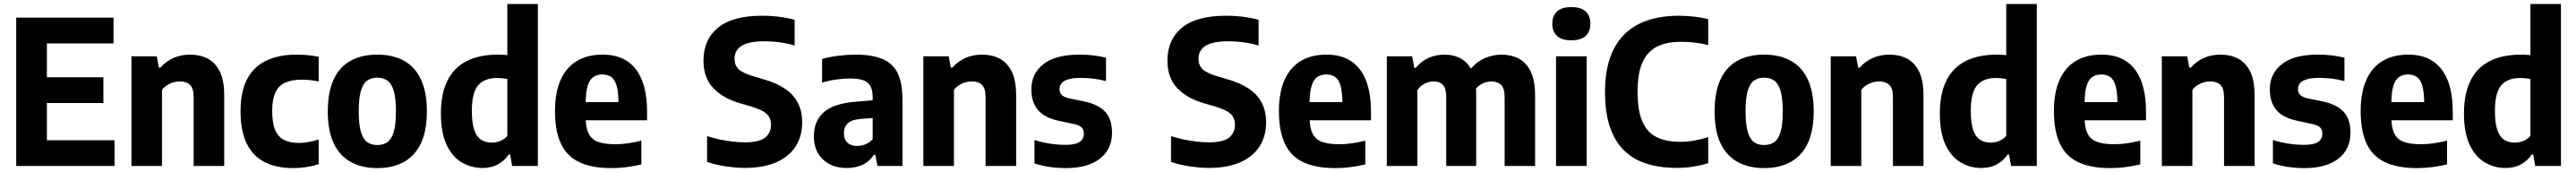

<svg xmlns="http://www.w3.org/2000/svg" viewBox="-20 -828 12856 858"><path d="M61 0V-740H546.5V-611.5H214V-128.5H551.5V0ZM162.5 -314V-442.5H496V-314Z M636 0V-547H762.5L773 -490.5H780.5Q808 -522 845.8 -538.8Q883.5 -555.5 929 -555.5Q978 -555.5 1016.2 -535.8Q1054.5 -516 1076.8 -471.5Q1099 -427 1099 -352.5V0H946.5V-342Q946.5 -388 928 -405Q909.5 -422 878 -422Q862.5 -422 846 -417.5Q829.5 -413 814.5 -403.5Q799.5 -394 788.5 -379.5V0Z M1443 10.5Q1358.5 10.5 1300 -19.8Q1241.5 -50 1211 -112.5Q1180.5 -175 1180.5 -272.5Q1180.5 -372 1214 -434.5Q1247.5 -497 1310.2 -526.2Q1373 -555.5 1461 -555.5Q1490.5 -555.5 1517.8 -552.8Q1545 -550 1570.5 -544.5V-421.5Q1548.5 -426.5 1527.2 -428.5Q1506 -430.5 1485.5 -430.5Q1434.5 -430.5 1402 -415.2Q1369.5 -400 1354 -365.8Q1338.5 -331.5 1338.5 -275Q1338.5 -215 1353.2 -180Q1368 -145 1397.8 -130Q1427.5 -115 1471.5 -115Q1494 -115 1517.8 -119.2Q1541.5 -123.5 1570.5 -132V-9Q1541.5 0.5 1508.8 5.5Q1476 10.5 1443 10.5Z M1863 10.5Q1786.5 10.5 1731 -20Q1675.5 -50.5 1645.8 -112.8Q1616 -175 1616 -271.5Q1616 -369 1645.2 -431.8Q1674.5 -494.5 1730 -525Q1785.5 -555.5 1863 -555.5Q1941 -555.5 1996.5 -524.8Q2052 -494 2081.2 -431Q2110.5 -368 2110.5 -272.5Q2110.5 -176 2080.8 -113.2Q2051 -50.5 1995.5 -20Q1940 10.5 1863 10.5ZM1863 -104.5Q1892.5 -104.5 1913.2 -118.8Q1934 -133 1945 -169Q1956 -205 1956 -271Q1956 -338.5 1945 -375.2Q1934 -412 1913 -426.2Q1892 -440.5 1863 -440.5Q1834 -440.5 1813.2 -426.5Q1792.5 -412.5 1781.5 -376Q1770.5 -339.5 1770.5 -273Q1770.5 -206 1781.5 -169.5Q1792.5 -133 1813 -118.8Q1833.5 -104.5 1863 -104.5Z M2387.5 10Q2332.5 10 2285.2 -17.5Q2238 -45 2209.2 -105Q2180.5 -165 2180.5 -262.5Q2180.5 -358 2212 -423.5Q2243.5 -489 2307 -522.2Q2370.5 -555.5 2466 -555.5Q2478 -555.5 2490 -554.8Q2502 -554 2512 -553V-808H2664.5V0H2536L2526 -57.5H2519Q2499.5 -27.5 2466.2 -8.8Q2433 10 2387.5 10ZM2435 -116.5Q2456.5 -116.5 2477.2 -125Q2498 -133.5 2512 -150.5V-434Q2501.5 -436 2487.2 -437.5Q2473 -439 2460.5 -439Q2398.5 -439 2366.8 -402.8Q2335 -366.5 2335 -275Q2335 -211.5 2347.8 -177.2Q2360.5 -143 2382.8 -129.8Q2405 -116.5 2435 -116.5Z M3031.5 10.5Q2934 10.5 2871.8 -18.8Q2809.5 -48 2779.8 -111Q2750 -174 2750 -274.5Q2750 -366.5 2778 -429.2Q2806 -492 2859 -523.8Q2912 -555.5 2988 -555.5Q3060 -555.5 3109.2 -523.5Q3158.5 -491.5 3184 -428Q3209.5 -364.5 3209.5 -270V-228H2848.5V-318.5H3090.5L3067 -309Q3067 -366.5 3058 -398.8Q3049 -431 3031 -443.8Q3013 -456.5 2986.5 -456.5Q2960 -456.5 2941.2 -443.8Q2922.5 -431 2912.8 -398.8Q2903 -366.5 2903 -309.5V-245.5Q2903 -194 2916.8 -164Q2930.5 -134 2962.8 -121.2Q2995 -108.5 3051.5 -108.5Q3082 -108.5 3114.5 -113.2Q3147 -118 3181 -126.5V-8Q3140.5 1.5 3104.2 6Q3068 10.5 3031.5 10.5Z M3699.5 9.5Q3652.5 9.5 3601.8 1.8Q3551 -6 3509 -20.5V-149Q3538 -139.5 3570 -132.8Q3602 -126 3634.8 -122Q3667.5 -118 3698 -118Q3767.5 -118 3797.8 -141Q3828 -164 3828 -205Q3828 -240 3806.2 -260.2Q3784.5 -280.5 3724.5 -298L3671.5 -313.5Q3586.5 -338.5 3538.8 -389.8Q3491 -441 3491 -525.5Q3491 -630.5 3563.8 -690Q3636.5 -749.5 3782.5 -749.5Q3829 -749.5 3871.2 -744Q3913.5 -738.5 3946 -729V-601Q3913 -611 3873.5 -616.5Q3834 -622 3794.5 -622Q3739 -622 3706.5 -611Q3674 -600 3660 -580.5Q3646 -561 3646 -535.5Q3646 -502.5 3665.5 -483.5Q3685 -464.5 3738.5 -448L3791 -432.5Q3854 -414.5 3896.8 -386Q3939.5 -357.5 3961.5 -316Q3983.5 -274.5 3983.5 -217.5Q3983.5 -147 3949.8 -96Q3916 -45 3852.8 -17.8Q3789.5 9.5 3699.5 9.5Z M4207 10Q4131.5 10 4086.8 -33Q4042 -76 4042 -147.5Q4042 -225.5 4092.5 -269.2Q4143 -313 4256.5 -321L4358 -329.5L4376.5 -243L4273 -234.5Q4231 -231 4211.5 -213Q4192 -195 4192 -163.5Q4192 -132 4209.5 -116Q4227 -100 4258.5 -100Q4278 -100 4298.2 -107.5Q4318.5 -115 4335.5 -134V-340.5Q4335.5 -377 4324.5 -398Q4313.5 -419 4288.2 -427.8Q4263 -436.5 4221.5 -436.5Q4191.5 -436.5 4154.5 -431.5Q4117.5 -426.5 4083 -416V-534Q4120.5 -544.5 4165.2 -550Q4210 -555.5 4249.5 -555.5Q4330.5 -555.5 4382.5 -534.5Q4434.5 -513.5 4459.2 -464.8Q4484 -416 4484 -332V0H4359.5L4348.5 -56H4341.5Q4319.5 -21.5 4284.5 -5.8Q4249.5 10 4207 10Z M4588.5 0V-547H4715L4725.5 -490.5H4733Q4760.5 -522 4798.2 -538.8Q4836 -555.5 4881.5 -555.5Q4930.5 -555.5 4968.8 -535.8Q5007 -516 5029.2 -471.5Q5051.5 -427 5051.5 -352.5V0H4899V-342Q4899 -388 4880.5 -405Q4862 -422 4830.5 -422Q4815 -422 4798.5 -417.5Q4782 -413 4767 -403.5Q4752 -394 4741 -379.5V0Z M5301 10.5Q5259 10.5 5219 4.8Q5179 -1 5143 -13V-129.5Q5179 -118 5218.5 -111.8Q5258 -105.5 5298.5 -105.5Q5348 -105.5 5368.8 -120.2Q5389.5 -135 5389.5 -160.5Q5389.5 -181.5 5378.5 -192.2Q5367.5 -203 5343 -208.5L5264 -225.5Q5194.5 -240 5161 -278.5Q5127.5 -317 5127.5 -382.5Q5127.5 -460.5 5187.5 -508Q5247.5 -555.5 5367.5 -555.5Q5404.5 -555.5 5438.2 -551.5Q5472 -547.5 5500 -540V-423.5Q5470.5 -431.5 5439 -435.5Q5407.5 -439.5 5373.5 -439.5Q5332.5 -439.5 5309.5 -431.8Q5286.5 -424 5277.2 -411.5Q5268 -399 5268 -384Q5268 -365.5 5278.8 -354.8Q5289.5 -344 5314 -338L5393.5 -321.5Q5461.5 -307 5495.8 -270.5Q5530 -234 5530 -165Q5530 -83.5 5469.5 -36.5Q5409 10.5 5301 10.5Z M6015 9.5Q5968 9.5 5917.2 1.8Q5866.5 -6 5824.5 -20.5V-149Q5853.5 -139.5 5885.5 -132.8Q5917.5 -126 5950.2 -122Q5983 -118 6013.5 -118Q6083 -118 6113.2 -141Q6143.5 -164 6143.5 -205Q6143.5 -240 6121.8 -260.2Q6100 -280.5 6040 -298L5987 -313.5Q5902 -338.5 5854.2 -389.8Q5806.5 -441 5806.5 -525.5Q5806.5 -630.5 5879.2 -690Q5952 -749.5 6098 -749.5Q6144.5 -749.5 6186.8 -744Q6229 -738.5 6261.5 -729V-601Q6228.5 -611 6189 -616.5Q6149.5 -622 6110 -622Q6054.5 -622 6022 -611Q5989.5 -600 5975.5 -580.5Q5961.5 -561 5961.5 -535.5Q5961.5 -502.5 5981 -483.5Q6000.5 -464.5 6054 -448L6106.5 -432.5Q6169.5 -414.5 6212.2 -386Q6255 -357.5 6277 -316Q6299 -274.5 6299 -217.5Q6299 -147 6265.2 -96Q6231.5 -45 6168.2 -17.8Q6105 9.5 6015 9.5Z M6644.5 10.5Q6547 10.5 6484.8 -18.8Q6422.5 -48 6392.8 -111Q6363 -174 6363 -274.5Q6363 -366.5 6391 -429.2Q6419 -492 6472 -523.8Q6525 -555.5 6601 -555.5Q6673 -555.5 6722.2 -523.5Q6771.5 -491.5 6797 -428Q6822.5 -364.5 6822.5 -270V-228H6461.5V-318.5H6703.5L6680 -309Q6680 -366.5 6671 -398.8Q6662 -431 6644 -443.8Q6626 -456.5 6599.5 -456.5Q6573 -456.5 6554.2 -443.8Q6535.5 -431 6525.8 -398.8Q6516 -366.5 6516 -309.5V-245.5Q6516 -194 6529.8 -164Q6543.5 -134 6575.8 -121.2Q6608 -108.5 6664.5 -108.5Q6695 -108.5 6727.5 -113.2Q6760 -118 6794 -126.5V-8Q6753.5 1.5 6717.2 6Q6681 10.5 6644.5 10.5Z M6901.5 0V-547H7028L7038.5 -490H7046Q7073.5 -523 7109.8 -539.2Q7146 -555.5 7190.5 -555.5Q7235 -555.5 7270.5 -536.2Q7306 -517 7326.8 -473.8Q7347.5 -430.5 7347.5 -358V0H7198V-343Q7198 -388 7181 -405Q7164 -422 7136 -422Q7121.5 -422 7106.5 -417.5Q7091.5 -413 7077.8 -403.2Q7064 -393.5 7054 -378.5V0ZM7489.5 0V-343Q7489.5 -388 7471.2 -405Q7453 -422 7424.5 -422Q7410 -422 7394 -417.2Q7378 -412.5 7363.5 -402Q7349 -391.5 7338.5 -374.5L7309.5 -471Q7342 -515.5 7385.5 -535.5Q7429 -555.5 7473.5 -555.5Q7521.5 -555.5 7559.5 -536Q7597.5 -516.5 7619.5 -471.5Q7641.5 -426.5 7641.5 -351V0Z M7746 0V-547H7899V0ZM7822.5 -627Q7774 -627 7750.8 -649Q7727.5 -671 7727.5 -709.5Q7727.5 -749 7750.8 -770.8Q7774 -792.5 7822.5 -792.5Q7871 -792.5 7894.2 -770.8Q7917.5 -749 7917.5 -709.5Q7917.5 -671 7894.2 -649Q7871 -627 7822.5 -627Z M8349 9.5Q8264.5 9.5 8198 -11.5Q8131.5 -32.5 8085.2 -78Q8039 -123.5 8014.8 -195.2Q7990.5 -267 7990.5 -368.5Q7990.5 -498.5 8034 -583Q8077.5 -667.5 8159.5 -708.5Q8241.5 -749.5 8358 -749.5Q8396.5 -749.5 8433.8 -745.2Q8471 -741 8505.5 -732.5V-603Q8472.5 -611.5 8439 -615.5Q8405.5 -619.5 8370 -619.5Q8298 -619.5 8249.8 -595.2Q8201.5 -571 8177.2 -516.5Q8153 -462 8153 -370.5Q8153 -276 8177 -221.5Q8201 -167 8248.5 -143.8Q8296 -120.5 8367 -120.5Q8400 -120.5 8434.5 -126.5Q8469 -132.5 8505.5 -144V-14.5Q8473.5 -3.5 8432.2 3Q8391 9.5 8349 9.5Z M8784.5 10.5Q8708 10.5 8652.5 -20Q8597 -50.5 8567.2 -112.8Q8537.5 -175 8537.5 -271.5Q8537.5 -369 8566.8 -431.8Q8596 -494.5 8651.5 -525Q8707 -555.5 8784.5 -555.5Q8862.5 -555.5 8918 -524.8Q8973.5 -494 9002.8 -431Q9032 -368 9032 -272.5Q9032 -176 9002.2 -113.2Q8972.5 -50.5 8917 -20Q8861.5 10.5 8784.5 10.5ZM8784.5 -104.5Q8814 -104.5 8834.8 -118.8Q8855.5 -133 8866.5 -169Q8877.5 -205 8877.5 -271Q8877.5 -338.5 8866.5 -375.2Q8855.5 -412 8834.5 -426.2Q8813.5 -440.5 8784.5 -440.5Q8755.5 -440.5 8734.8 -426.5Q8714 -412.5 8703 -376Q8692 -339.5 8692 -273Q8692 -206 8703 -169.5Q8714 -133 8734.5 -118.8Q8755 -104.5 8784.5 -104.5Z M9117 0V-547H9243.5L9254 -490.5H9261.5Q9289 -522 9326.8 -538.8Q9364.5 -555.5 9410 -555.5Q9459 -555.5 9497.2 -535.8Q9535.5 -516 9557.8 -471.5Q9580 -427 9580 -352.5V0H9427.5V-342Q9427.5 -388 9409 -405Q9390.5 -422 9359 -422Q9343.5 -422 9327 -417.5Q9310.5 -413 9295.5 -403.5Q9280.5 -394 9269.5 -379.5V0Z M9868.5 10Q9813.5 10 9766.2 -17.5Q9719 -45 9690.2 -105Q9661.5 -165 9661.5 -262.5Q9661.5 -358 9693 -423.5Q9724.5 -489 9788 -522.2Q9851.5 -555.5 9947 -555.5Q9959 -555.5 9971 -554.8Q9983 -554 9993 -553V-808H10145.5V0H10017L10007 -57.5H10000Q9980.5 -27.5 9947.2 -8.8Q9914 10 9868.5 10ZM9916 -116.5Q9937.5 -116.5 9958.2 -125Q9979 -133.5 9993 -150.5V-434Q9982.5 -436 9968.2 -437.5Q9954 -439 9941.5 -439Q9879.5 -439 9847.8 -402.8Q9816 -366.5 9816 -275Q9816 -211.5 9828.8 -177.2Q9841.5 -143 9863.8 -129.8Q9886 -116.5 9916 -116.5Z M10512.5 10.5Q10415 10.5 10352.8 -18.8Q10290.5 -48 10260.8 -111Q10231 -174 10231 -274.5Q10231 -366.5 10259 -429.2Q10287 -492 10340 -523.8Q10393 -555.5 10469 -555.5Q10541 -555.5 10590.2 -523.5Q10639.5 -491.5 10665 -428Q10690.5 -364.5 10690.5 -270V-228H10329.5V-318.5H10571.5L10548 -309Q10548 -366.5 10539 -398.8Q10530 -431 10512 -443.8Q10494 -456.5 10467.5 -456.5Q10441 -456.5 10422.2 -443.8Q10403.5 -431 10393.8 -398.8Q10384 -366.5 10384 -309.5V-245.5Q10384 -194 10397.8 -164Q10411.5 -134 10443.8 -121.2Q10476 -108.5 10532.5 -108.5Q10563 -108.5 10595.5 -113.2Q10628 -118 10662 -126.5V-8Q10621.5 1.5 10585.2 6Q10549 10.5 10512.5 10.5Z M10769.5 0V-547H10896L10906.5 -490.5H10914Q10941.5 -522 10979.2 -538.8Q11017 -555.5 11062.5 -555.5Q11111.5 -555.5 11149.8 -535.8Q11188 -516 11210.2 -471.5Q11232.5 -427 11232.5 -352.5V0H11080V-342Q11080 -388 11061.5 -405Q11043 -422 11011.5 -422Q10996 -422 10979.5 -417.5Q10963 -413 10948 -403.5Q10933 -394 10922 -379.5V0Z M11482 10.5Q11440 10.5 11400 4.8Q11360 -1 11324 -13V-129.5Q11360 -118 11399.5 -111.8Q11439 -105.5 11479.5 -105.5Q11529 -105.5 11549.8 -120.2Q11570.5 -135 11570.5 -160.5Q11570.5 -181.5 11559.5 -192.2Q11548.5 -203 11524 -208.5L11445 -225.5Q11375.5 -240 11342 -278.5Q11308.5 -317 11308.5 -382.5Q11308.5 -460.5 11368.5 -508Q11428.5 -555.5 11548.5 -555.5Q11585.5 -555.5 11619.2 -551.5Q11653 -547.5 11681 -540V-423.5Q11651.5 -431.5 11620 -435.5Q11588.5 -439.5 11554.5 -439.5Q11513.5 -439.5 11490.5 -431.8Q11467.5 -424 11458.2 -411.5Q11449 -399 11449 -384Q11449 -365.5 11459.8 -354.8Q11470.5 -344 11495 -338L11574.5 -321.5Q11642.5 -307 11676.8 -270.5Q11711 -234 11711 -165Q11711 -83.5 11650.5 -36.5Q11590 10.5 11482 10.5Z M12043.5 10.5Q11946 10.5 11883.8 -18.8Q11821.5 -48 11791.8 -111Q11762 -174 11762 -274.5Q11762 -366.5 11790 -429.2Q11818 -492 11871 -523.8Q11924 -555.5 12000 -555.5Q12072 -555.5 12121.2 -523.5Q12170.5 -491.5 12196 -428Q12221.5 -364.5 12221.5 -270V-228H11860.5V-318.5H12102.5L12079 -309Q12079 -366.5 12070 -398.8Q12061 -431 12043 -443.8Q12025 -456.5 11998.5 -456.5Q11972 -456.5 11953.2 -443.8Q11934.5 -431 11924.8 -398.8Q11915 -366.5 11915 -309.5V-245.5Q11915 -194 11928.8 -164Q11942.5 -134 11974.8 -121.2Q12007 -108.5 12063.5 -108.5Q12094 -108.5 12126.5 -113.2Q12159 -118 12193 -126.5V-8Q12152.5 1.5 12116.2 6Q12080 10.5 12043.5 10.5Z M12484.5 10Q12429.5 10 12382.2 -17.5Q12335 -45 12306.2 -105Q12277.5 -165 12277.5 -262.5Q12277.5 -358 12309 -423.5Q12340.5 -489 12404 -522.2Q12467.5 -555.5 12563 -555.5Q12575 -555.5 12587 -554.8Q12599 -554 12609 -553V-808H12761.5V0H12633L12623 -57.5H12616Q12596.5 -27.5 12563.2 -8.8Q12530 10 12484.5 10ZM12532 -116.5Q12553.5 -116.5 12574.2 -125Q12595 -133.5 12609 -150.5V-434Q12598.5 -436 12584.2 -437.5Q12570 -439 12557.5 -439Q12495.5 -439 12463.8 -402.8Q12432 -366.5 12432 -275Q12432 -211.5 12444.8 -177.2Q12457.5 -143 12479.8 -129.8Q12502 -116.5 12532 -116.5Z"/></svg>

Font: Encode Sans SemiCondensed
Style: Bold
Weight: 700
Width: 4
Designer: Multiple Designers
Foundry: Impallari Type
Version: Version 3.002